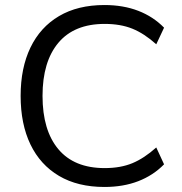

<svg xmlns="http://www.w3.org/2000/svg" viewBox="-20 -734 724 763"><path d="M395 9Q289 9 214.5 -35Q140 -79 101 -160Q62 -241 62 -353Q62 -464 101 -545Q140 -626 214.5 -670Q289 -714 395 -714Q470 -714 529.5 -691Q589 -668 632 -624L601 -558Q553 -601 506 -620Q459 -639 396 -639Q275 -639 212 -564Q149 -489 149 -353Q149 -216 212 -141Q275 -66 396 -66Q459 -66 506 -85.5Q553 -105 601 -148L632 -81Q589 -37 529.5 -14Q470 9 395 9Z"/></svg>

Font: Mulish
Style: Regular
Weight: 400
Designer: Vernon Adams
Foundry: Vernon Adams
Version: Version 3.603; ttfautohint (v1.8.3)